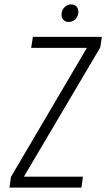

<svg xmlns="http://www.w3.org/2000/svg" viewBox="-20 -855 484 875"><path d="M130 -687 122 -637H376L30 -49L23 0H351L358 -50H89L437 -639L444 -687ZM293 -755Q310 -755 322 -766Q334 -777 337 -795Q339 -812 330 -823.5Q321 -835 304 -835Q288 -835 275.5 -823.5Q263 -812 261 -795Q258 -777 267.5 -766Q277 -755 293 -755Z"/></svg>

Font: Secuela ExtLt
Style: Italic
Weight: 200
Italic angle: -8°
Designer: Fernando Haro
Foundry: deFharo
Version: Version 1.704